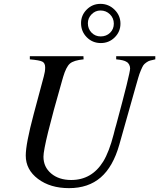

<svg xmlns="http://www.w3.org/2000/svg" viewBox="-20 -952 821 990"><path d="M780.8 -662.1V-646Q762.7 -642.1 753.7 -639.6Q744.6 -637.2 734.1 -629.6Q723.6 -622.1 719 -615.2Q714.4 -608.4 706.3 -589.4Q698.2 -570.3 692.9 -551.3L676.8 -495.1L595.2 -206.1Q563 -92.3 499.3 -37.1Q435.5 18.1 335.9 18.1Q239.3 18.1 176 -29.5Q112.8 -77.1 112.8 -149.9Q112.8 -210 153.8 -363.8L206.1 -559.1Q212.9 -583 212.9 -604Q212.9 -626.5 198.7 -634Q184.6 -641.6 133.8 -646V-662.1H410.2L411.1 -646Q359.9 -641.1 340.3 -624Q320.8 -606.9 305.2 -554.2Q305.2 -553.2 304 -549.6Q302.7 -545.9 301.5 -541.3Q300.3 -536.6 299.8 -535.2Q204.1 -202.6 204.1 -144Q204.1 -90.8 243.9 -57.4Q283.7 -23.9 347.2 -23.9Q453.1 -23.9 512.2 -119.1Q542.5 -168.5 565.9 -258.8Q574.2 -293 579.1 -308.1Q650.9 -573.7 650.9 -599.1Q650.9 -609.4 646 -618.9Q641.1 -628.4 632.8 -632.8Q619.1 -642.6 579.1 -646V-662.1ZM498 -932.1Q540 -932.1 570.6 -902.1Q601.1 -872.1 601.1 -830.1Q601.1 -788.6 571.5 -759.3Q542 -730 500 -730Q457 -730 427.5 -759.8Q397.9 -789.6 397.9 -833Q397.9 -873.5 427.2 -902.8Q456.5 -932.1 498 -932.1ZM498 -897.9Q471.7 -897.9 452.4 -878.4Q433.1 -858.9 433.1 -832Q433.1 -803.2 452.1 -783.7Q471.2 -764.2 499 -764.2Q528.3 -764.2 547.6 -783Q566.9 -801.8 566.9 -830.1Q566.9 -858.4 546.9 -878.2Q526.9 -897.9 498 -897.9Z"/></svg>

Font: Accordance
Style: Italic
Weight: 400
Italic angle: -11°
Version: Version 1.2 (build January 31, 2020) Miklal Software Solutio